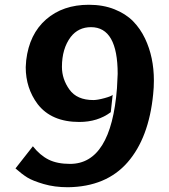

<svg xmlns="http://www.w3.org/2000/svg" viewBox="-20 -785 711 806"><path d="M313 -273Q196 -273 138 -348Q88 -415 88 -503Q88 -512 90 -532Q103 -642 173.5 -703.5Q244 -765 353 -765Q413 -765 460.5 -746Q508 -727 538.5 -696Q569 -665 589 -623Q626 -545 626 -447Q626 -417 623 -390Q605 -206 515.5 -103.5Q426 -1 265 1Q209 1 163 -12.5Q117 -26 94.5 -40Q72 -54 45 -78L118 -171Q148 -133 184 -115Q220 -97 274 -97Q446 -97 471 -414Q474 -468 474 -475Q474 -671 362 -671Q309 -671 277 -630Q240 -581 240 -504Q240 -453 271.5 -409Q303 -365 372 -365Q389 -365 418.5 -373Q448 -381 453 -387L445 -314Q390 -273 313 -273Z"/></svg>

Font: Lily Script One
Style: Regular
Weight: 400
Designer: Julia Petretta
Foundry: Julia Petretta
Version: Version 1.002;PS 001.001;hotconv 1.0.70;makeotf.lib2.5.58329